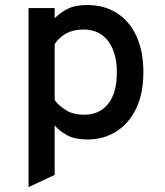

<svg xmlns="http://www.w3.org/2000/svg" viewBox="-20 -543 656 764"><path d="M93.5 201.5V-511H197.5V-470.5Q219 -492.5 249.2 -507.8Q279.5 -523 327 -523Q395 -523 445.2 -491Q495.5 -459 523 -399Q550.5 -339 550.5 -255.5Q550.5 -171 521.8 -111.2Q493 -51.5 442.8 -19.8Q392.5 12 328.5 12Q279 12 248.2 -4.2Q217.5 -20.5 197.5 -44V153ZM314 -86.5Q376.5 -86.5 410.8 -130.2Q445 -174 445 -255.5Q445 -332.5 410.8 -379Q376.5 -425.5 312 -425.5Q272.5 -425.5 243.8 -410Q215 -394.5 197.5 -367.5V-144.5Q215 -121 243.8 -103.8Q272.5 -86.5 314 -86.5Z"/></svg>

Font: Overpass Mono Light SemiBold
Style: Regular
Weight: 600
Monospace: yes
Version: Version 4.000